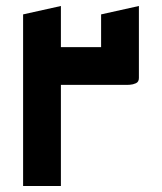

<svg xmlns="http://www.w3.org/2000/svg" viewBox="-20 -620 540 640"><path d="M57 0V-572L183 -600V-463H317V-572L443 -600V-360Q443 -347 433 -342.5Q423 -338 413 -337.5Q403 -337 403 -337H183V0Z"/></svg>

Font: Reem Kufi SemiBold
Style: Regular
Weight: 600
Designer: Khaled Hosny
Version: Version 1.001